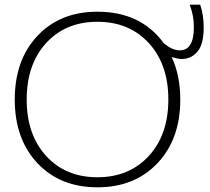

<svg xmlns="http://www.w3.org/2000/svg" viewBox="-20 -790 898 820"><path d="M835 -770Q850 -726 850 -673Q850 -600 823 -569Q796 -538 756 -538Q738 -538 713 -547Q750 -467 750 -365Q750 -196 652.5 -93Q555 10 396 10Q237 10 140 -93Q43 -196 43 -365Q43 -534 140 -637Q237 -740 396 -740Q581 -740 679 -606Q715 -575 748 -575Q808 -575 808 -674Q808 -724 790 -770ZM177 -124Q260 -33 396 -33Q532 -33 615.5 -124Q699 -215 699 -365Q699 -515 615.5 -606Q532 -697 396 -697Q260 -697 177 -606Q94 -515 94 -365Q94 -215 177 -124Z"/></svg>

Font: Mplus 1p Light
Style: Regular
Weight: 300
Version: Version 1.061